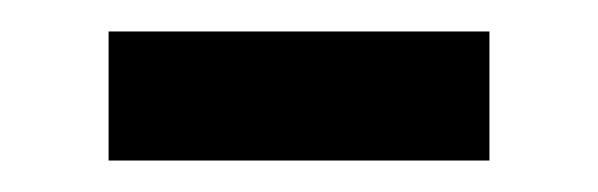

<svg xmlns="http://www.w3.org/2000/svg" viewBox="-20 -358 380 122"><path d="M49 -338H291V-256H49Z"/></svg>

Font: lbangla05
Style: Book
Weight: 400
Designer: Jelle Bosma - Monotype Design Team
Foundry: Monotype Imaging Inc.
Version: Version 2.003